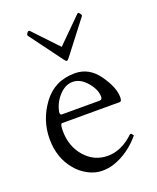

<svg xmlns="http://www.w3.org/2000/svg" viewBox="-135 -791 725 885"><g transform="rotate(-20 227.0 -348.0)"><path d="M113 -257Q104 -257 104 -222Q104 -146 149 -94.5Q194 -43 261 -43Q328 -43 389 -101Q390 -102 392 -102H394Q397 -102 399.5 -97.5Q402 -93 405 -91Q348 -22 271 4Q245 13 212 13Q179 13 144.5 -5Q110 -23 86 -53Q34 -115 34 -207.5Q34 -300 90.5 -376.5Q147 -453 246 -453Q316 -453 361 -389.5Q406 -326 406 -278Q406 -257 396 -257ZM118 -304Q118 -295 127 -295H311Q324 -295 324 -310Q324 -345 292.5 -382Q261 -419 223 -419Q187 -419 156.5 -386Q126 -353 118 -310ZM353 -708Q355 -709 357 -709Q359 -709 364 -702.5Q369 -696 369 -693.5Q369 -691 366 -687L245 -530Q236 -519 232 -519Q228 -519 220 -530L104 -687Q101 -691 101 -693.5Q101 -696 105.5 -702.5Q110 -709 113 -709Q116 -709 118 -708L222 -598Q224 -597 227.5 -592.5Q231 -588 232 -588Q233 -588 237 -592.5Q241 -597 242 -598Z"/></g></svg>

Font: Cardo
Style: Regular
Weight: 400
Designer: David J. Perry
Foundry: David J. Perry
Version: Version 1.0451